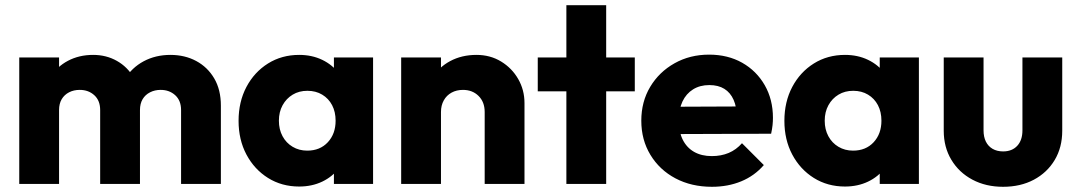

<svg xmlns="http://www.w3.org/2000/svg" viewBox="-20 -707 4145 738"><path d="M54 0V-486H207V0ZM365 0V-284Q365 -320.5 342.5 -341Q320 -361.5 286.5 -361.5Q263.5 -361.5 245.5 -352.2Q227.5 -343 217.2 -325.8Q207 -308.5 207 -284L147.5 -310Q147.5 -367.5 172.8 -409Q198 -450.5 241 -473.2Q284 -496 338 -496Q388.5 -496 429.2 -473Q470 -450 494 -408.8Q518 -367.5 518 -310.5V0ZM676 0V-284Q676 -320.5 653.5 -341Q631 -361.5 597.5 -361.5Q575 -361.5 556.8 -352.2Q538.5 -343 528.2 -325.8Q518 -308.5 518 -284L429.5 -295.5Q432 -357.5 459.2 -402.2Q486.5 -447 532.2 -471.5Q578 -496 635 -496Q690.5 -496 734.2 -472.5Q778 -449 803.5 -405.5Q829 -362 829 -301V0Z M1130 10Q1063 10 1010.2 -23Q957.5 -56 927.2 -113Q897 -170 897 -242.5Q897 -315.5 927.2 -372.8Q957.5 -430 1010.2 -463Q1063 -496 1130 -496Q1179 -496 1218.5 -477Q1258 -458 1282.8 -424.5Q1307.5 -391 1311 -348V-138Q1307.5 -95 1283 -61.5Q1258.5 -28 1218.8 -9Q1179 10 1130 10ZM1161 -128Q1210 -128 1240 -160.2Q1270 -192.5 1270 -243Q1270 -277 1256.5 -302.8Q1243 -328.5 1218.5 -343.2Q1194 -358 1161.5 -358Q1129.5 -358 1105 -343.2Q1080.5 -328.5 1066.2 -302.5Q1052 -276.5 1052 -243Q1052 -209.5 1066 -183.5Q1080 -157.5 1104.8 -142.8Q1129.5 -128 1161 -128ZM1263.5 0V-130.5L1286.5 -249L1263.5 -366.5V-486H1414V0Z M1843 0V-276.5Q1843 -315 1819.5 -338.2Q1796 -361.5 1759.6 -361.5Q1734.9 -361.5 1715.7 -351Q1696.5 -340.5 1685.8 -321.2Q1675 -302 1675 -276.5L1615.5 -305.5Q1615.5 -363 1640.8 -405.8Q1666 -448.5 1710.4 -472.2Q1754.9 -496 1811.2 -496Q1864.5 -496 1906.2 -470.5Q1948 -445 1972 -403Q1996 -361 1996 -311V0ZM1522 0V-486H1675V0Z M2157 0V-687H2310V0ZM2047 -356V-486H2420V-356Z M2716.5 11Q2637.5 11 2576.2 -21.5Q2515 -54 2480 -111.8Q2445 -169.5 2445 -243Q2445 -316 2479.2 -373.2Q2513.5 -430.5 2572.8 -463.8Q2632 -497 2705.5 -497Q2777.5 -497 2832.8 -465.8Q2888 -434.5 2919.5 -379.5Q2951 -324.5 2951 -254Q2951 -240.5 2949.5 -226Q2948 -211.5 2944 -193L2525 -191.5V-296.5L2879 -298L2813 -253.5Q2812 -295.5 2799.8 -323.2Q2787.5 -351 2764.2 -365.5Q2741 -380 2706.5 -380Q2670.5 -380 2644 -363.5Q2617.5 -347 2603.2 -316.8Q2589 -286.5 2589 -244Q2589 -201 2604.2 -170.2Q2619.5 -139.5 2648 -123.2Q2676.5 -107 2716 -107Q2752 -107 2781 -119.2Q2810 -131.5 2832 -156.5L2916 -72.5Q2880 -31 2829 -10Q2778 11 2716.5 11Z M3228 10Q3161 10 3108.2 -23Q3055.5 -56 3025.2 -113Q2995 -170 2995 -242.5Q2995 -315.5 3025.2 -372.8Q3055.5 -430 3108.2 -463Q3161 -496 3228 -496Q3277 -496 3316.5 -477Q3356 -458 3380.8 -424.5Q3405.5 -391 3409 -348V-138Q3405.5 -95 3381 -61.5Q3356.5 -28 3316.8 -9Q3277 10 3228 10ZM3259 -128Q3308 -128 3338 -160.2Q3368 -192.5 3368 -243Q3368 -277 3354.5 -302.8Q3341 -328.5 3316.5 -343.2Q3292 -358 3259.5 -358Q3227.5 -358 3203 -343.2Q3178.5 -328.5 3164.2 -302.5Q3150 -276.5 3150 -243Q3150 -209.5 3164 -183.5Q3178 -157.5 3202.8 -142.8Q3227.5 -128 3259 -128ZM3361.5 0V-130.5L3384.5 -249L3361.5 -366.5V-486H3512V0Z M3835.5 11Q3769.2 11 3717.6 -16.5Q3666 -44 3636.8 -92.7Q3607.5 -141.3 3607.5 -204.4V-486H3760.5V-206Q3760.5 -180.9 3769.4 -162.8Q3778.4 -144.7 3795.4 -134.8Q3812.5 -125 3835.7 -125Q3870 -125 3890 -146.5Q3910 -168.1 3910 -206V-486H4063V-204.5Q4063 -140.5 4034 -92Q4005 -43.5 3953.8 -16.2Q3902.6 11 3835.5 11Z"/></svg>

Font: Marine Company Thin
Style: Regular
Weight: 100
Designer: Rodrigo Fuenzalida
Foundry: fragTYPE
Version: Version 1.000